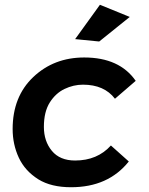

<svg xmlns="http://www.w3.org/2000/svg" viewBox="-20 -780 623 805"><path d="M396 -606 295 -616 399 -760 524 -709ZM278 5Q194.5 5 141 -28Q84.5 -63.5 58.8 -119Q33 -174.5 33 -239Q33 -375 119.5 -457Q206 -539 333 -539Q481 -539 549 -441L462 -366Q417 -425 328 -425Q288 -425 250.5 -407Q213 -389 188.5 -350Q164 -311 164 -248Q164 -188 197.5 -147.5Q231 -107 295 -107Q388 -107 445 -170L520 -103Q434 5 278 5Z"/></svg>

Font: Argentum Sans Medium
Style: Italic
Weight: 500
Italic angle: -11°
Designer: Julieta Ulanovsky (font), Cristiano Sobral (main changes and remaster)
Foundry: Julieta Ulanovsky (font), Cristiano Sobral (main changes and remaster)
Version: Version 2.007;June 15, 2022;FontCreator 14.0.0.2814 64-bit; 